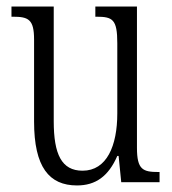

<svg xmlns="http://www.w3.org/2000/svg" viewBox="-20 -556 526 586"><path d="M215 10C272 10 311 -18 338 -80H342L350 0H467V-31H464C416 -31 398 -38 398 -105V-536H271V-505H274C324 -505 338 -497 338 -424V-210C338 -111 306 -35 232 -35C168 -35 144 -85 144 -186V-536H15V-505H19C67 -505 84 -497 84 -435V-185C84 -46 130 10 215 10Z"/></svg>

Font: Noto Serif Tamil ExtraCondensed Light
Style: Italic
Weight: 300
Width: 2
Italic angle: -12°
Designer: Indian Type Foundry, Tom Grace, and the Monotype Design Team
Foundry: Monotype Imaging Inc.
Version: Version 2.003